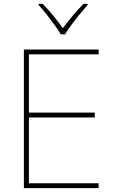

<svg xmlns="http://www.w3.org/2000/svg" viewBox="-20 -969 590 989"><path d="M488 0H103V-714H488V-689H129V-389H468V-364H129V-25H488ZM293 -792Q281 -813 261 -840.5Q241 -868 219.5 -895.5Q198 -923 179 -943V-949H200Q228 -921 255.5 -887Q283 -853 304 -824Q325 -853 353.5 -887Q382 -921 410 -949H431V-943Q413 -923 390.5 -895.5Q368 -868 347.5 -840.5Q327 -813 315 -792Z"/></svg>

Font: Noto Sans Khmer UI Thin
Style: Regular
Weight: 100
Designer: Danh Hong and the Monotype Design Team
Foundry: Monotype Imaging Inc.
Version: Version 2.002; ttfautohint (v1.8.4.7-5d5b)